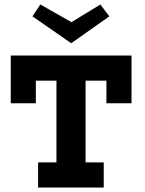

<svg xmlns="http://www.w3.org/2000/svg" viewBox="-20 -837 645 857"><path d="M28 -589H567V-376H455V-477H362V-112H443V0H150V-112H232V-477H140V-376H28ZM298 -644 125 -764 160 -817 299 -738 428 -817 468 -764Z"/></svg>

Font: Podkova ExtraBold
Style: Regular
Weight: 800
Designer: Ilya Yudin
Foundry: Cyreal (www.cyreal.org)
Version: Version 2.103